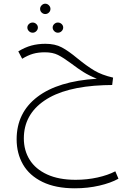

<svg xmlns="http://www.w3.org/2000/svg" viewBox="-20 -669 670 1039"><path d="M621 298Q580 321 517.5 335.5Q455 350 385 350Q281 350 210 315.5Q139 281 104.5 221Q70 161 70 85Q70 -59 182 -144.5Q294 -230 504 -243Q462 -260 431 -279.5Q400 -299 366 -325Q323 -357 294 -371.5Q265 -386 223 -386Q187 -386 159 -378Q131 -370 100 -351L79 -391Q115 -413 150 -422.5Q185 -432 226 -432Q278 -432 314.5 -412.5Q351 -393 399 -353Q449 -312 490 -287.5Q531 -263 592 -249L587 -209L541 -208Q330 -200 219.5 -124Q109 -48 109 80Q109 145 140.5 195.5Q172 246 235 275Q298 304 389 304Q451 304 507.5 291.5Q564 279 604 258ZM197 -621Q197 -632 205.5 -640.5Q214 -649 225 -649Q236 -649 244.5 -640.5Q253 -632 253 -621Q253 -609 244.5 -601Q236 -593 225 -593Q214 -593 205.5 -601Q197 -609 197 -621ZM128 -520Q128 -531 136.5 -539Q145 -547 157 -547Q168 -547 176.5 -539Q185 -531 185 -520Q185 -509 176.5 -500.5Q168 -492 157 -492Q145 -492 136.5 -500.5Q128 -509 128 -520ZM265 -520Q265 -531 273.5 -539Q282 -547 293 -547Q305 -547 313.5 -539Q322 -531 322 -520Q322 -509 313.5 -500.5Q305 -492 293 -492Q282 -492 273.5 -500.5Q265 -509 265 -520Z"/></svg>

Font: FiraGO ExtraLight
Style: Regular
Weight: 200
Designer: bBox Type
Foundry: bBox Type GmbH
Version: Version 1.001